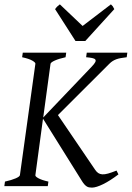

<svg xmlns="http://www.w3.org/2000/svg" viewBox="-20 -858 607 885"><path d="M282.2 -594.2Q251.5 -587.4 232.9 -579.1Q214.4 -570.8 212.9 -564L179.2 -316.4L402.8 -550.8Q415 -563.5 418.9 -571.3Q422.9 -579.1 419.2 -583.7Q415.5 -588.4 404.5 -590.6Q393.6 -592.8 377 -594.2L379.9 -615.2H566.9L564 -594.2Q548.8 -592.3 537.4 -590.3Q525.9 -588.4 516.6 -585Q507.3 -581.5 499.5 -576.7Q491.7 -571.8 483.9 -564L247.1 -327.6L418 -76.2Q424.8 -65.9 432.6 -60.5Q440.4 -55.2 451.4 -54.4Q462.4 -53.7 478.3 -58.1Q494.1 -62.5 517.1 -71.8L525.9 -54.2Q507.3 -40 489.5 -28.6Q471.7 -17.1 455.8 -9.3Q439.9 -1.5 426.5 2.7Q413.1 6.8 403.8 6.8Q396.5 6.8 390.4 5.6Q384.3 4.4 378.9 0.7Q373.5 -2.9 368.2 -9Q362.8 -15.1 356.9 -24.9L178.2 -311L143.1 -50.8Q141.6 -44.9 157 -36.4Q172.4 -27.8 203.1 -21L200.2 0H0L2.9 -21Q33.7 -27.8 52.2 -35.9Q70.8 -43.9 71.8 -50.8L143.1 -564Q144 -569.8 128.9 -578.6Q113.8 -587.4 82 -594.2L85 -615.2H285.2ZM373 -668.9H328.1L233.9 -815.9Q240.7 -825.2 244.6 -828.6Q248.5 -832 255.9 -837.9L360.8 -738.3L491.2 -837.9Q497.1 -832.5 499.8 -828.9Q502.4 -825.2 506.8 -815.9Z"/></svg>

Font: Gentium Basic
Style: Italic
Weight: 400
Italic angle: -8°
Designer: J. Victor Gaultney and Annie Olsen
Foundry: SIL International
Version: Version 1.102; 2013; Maintenance release